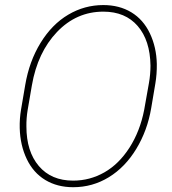

<svg xmlns="http://www.w3.org/2000/svg" viewBox="-20 -741 691 770"><path d="M273.4 9.8Q210 9.8 161.9 -19Q113.8 -47.9 87.4 -103Q61 -158.2 59.1 -227.1Q58.1 -264.6 64.5 -302.2L81.1 -399.9Q97.2 -495.1 142.8 -569.3Q188.5 -643.6 253.7 -682.1Q318.8 -720.7 394.5 -720.7Q458.5 -720.7 506.6 -691.7Q554.7 -662.6 581.1 -607.2Q607.4 -551.8 608.9 -484.4Q609.4 -443.4 603 -405.8L586.4 -307.6Q571.3 -217.8 526.6 -144Q481.9 -70.3 416.5 -30.3Q351.1 9.8 273.4 9.8ZM583.5 -478Q582 -579.1 532.2 -636.7Q482.4 -694.3 394.5 -694.3Q286.6 -694.3 208.7 -612.8Q130.9 -531.2 107.9 -398.9L90.8 -299.3Q85.4 -266.6 85.9 -233.9Q85.9 -133.8 135.7 -75.2Q185.5 -16.6 273.4 -16.6Q340.3 -16.6 398.7 -49.8Q457 -83 499.3 -148.9Q541.5 -214.8 558.1 -299.8L577.1 -406.7Q583.5 -442.4 583.5 -478Z"/></svg>

Font: TypoPRO Roboto
Style: Italic
Weight: 250
Italic angle: -12°
Designer: Google
Version: Version 2.136; 2016